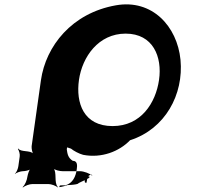

<svg xmlns="http://www.w3.org/2000/svg" viewBox="-20 -725 911 868"><path d="M165 -362 123 -64C122 -54 126 -34 131 -28V-30C116 -47 74 -36 62 -54L61 -51C66 -45 71 -28 69 -17L63 26C62 36 55 54 48 60L47 62C53 56 73 49 83 49C94 49 112 45 119 39V36C112 42 106 62 104 73C102 90 93 111 83 120V123C92 115 113 107 127 107H198C212 107 234 115 241 123V120C223 99 239 55 221 34V36C228 44 250 49 264 49H342C359 49 388 60 396 69L397 67C389 57 374 82 377 64C370 114 372 100 364 100C359 82 374 55 382 60C380 74 378 74 386 74C384 83 353 93 335 103C334 112 264 112 285 112C285 112 258 121 248 121C249 111 252 113 275 113C309 104 323 72 327 40C329 26 332 2 309 2C288 -11 285 -28 282 -49C284 -63 280 -59 301 -53C313 -43 337 -30 356 -25C439 -9 519 -40 568 -91C727 -142 811 -298 796 -455C781 -606 668 -730 504 -701C305 -666 187 -517 165 -362ZM337 -364C352 -468 425 -573 548 -573C672 -573 714 -468 699 -364C684 -259 617 -155 489 -155C358 -155 322 -259 337 -364Z"/></svg>

Font: Hussar Przerywany
Style: Obl
Weight: 400
Foundry: Cannot Into Space Fonts
Version: Version 0.982